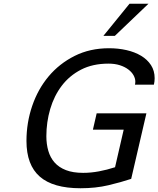

<svg xmlns="http://www.w3.org/2000/svg" viewBox="-20 -991 844 1023"><path d="M121 -240Q121 -337 151.5 -426.5Q182 -516 239 -584Q296 -652 377.5 -693Q459 -734 561 -734Q610 -734 654 -724Q698 -714 731.5 -694Q765 -674 784.5 -644Q804 -614 804 -574Q804 -557 800 -540H699Q700 -544 700.5 -547.5Q701 -551 701 -556Q701 -573 691.5 -590Q682 -607 663.5 -621Q645 -635 618.5 -643.5Q592 -652 558 -652Q474 -652 412 -620Q350 -588 309 -534Q268 -480 247.5 -410Q227 -340 227 -265Q227 -223 237.5 -187Q248 -151 271 -125Q294 -99 331.5 -84.5Q369 -70 423 -70Q464 -70 507 -78Q550 -86 593 -100L639 -300H475L495 -387H760L679 -38Q625 -20 557.5 -4Q490 12 409 12Q263 12 192 -50Q121 -112 121 -240ZM592 -800H531L670 -971H771Z"/></svg>

Font: Perun
Style: Italic
Weight: 400
Italic angle: -12°
Foundry: Copyright (c) Stefan Peev, Context Ltd, 2016
Version: Version 1.027